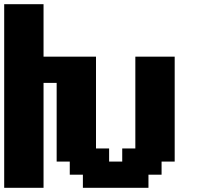

<svg xmlns="http://www.w3.org/2000/svg" viewBox="-20 -895 977 915"><path d="M375 0H687.5V-62.5H750V-125H812.5V-625H625V-187.5H562.5V-125H500V-187.5H437.5V-625H187.5V-875H0V0H187.5V-500H250V-125H312.5V-62.5H375Z"/></svg>

Font: Faithful 32x
Style: Semibold
Weight: 400
Foundry: Faithful Resource Pack
Version: Version 1.0; January 27, 2023